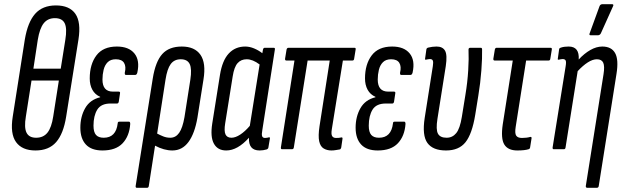

<svg xmlns="http://www.w3.org/2000/svg" viewBox="-20 -715 2991 920"><path d="M150 6Q86 6 57 -34Q28 -74 41 -156L99 -526Q113 -609 148.5 -649Q184 -689 248 -689Q313 -689 341 -649Q369 -609 356 -526L297 -156Q284 -74 249 -34Q214 6 150 6ZM140 -386H271L293 -524Q302 -579 290 -603.5Q278 -628 243 -628Q209 -628 189.5 -603.5Q170 -579 161 -524ZM153 -55Q188 -55 207.5 -79.5Q227 -104 235 -157L262 -329H131L104 -157Q95 -104 107 -79.5Q119 -55 153 -55Z M471 6Q418 6 391.5 -22.5Q365 -51 365 -103Q365 -156 388 -196.5Q411 -237 460 -249V-251Q435 -262 422.5 -285Q410 -308 410 -339Q410 -407 442 -449.5Q474 -492 540 -492Q597 -492 624 -459Q651 -426 638 -367Q635 -356 628 -356H583Q577 -356 578 -367Q585 -396 574.5 -413.5Q564 -431 535 -431Q510 -431 496 -417Q482 -403 476.5 -380.5Q471 -358 471 -334Q471 -276 521 -276H549Q557 -276 555 -267L549 -227Q547 -219 541 -219H510Q464 -219 446 -189.5Q428 -160 428 -113Q428 -82 440 -68.5Q452 -55 477 -55Q536 -55 544 -124Q544 -132 552 -132H598Q604 -132 604 -121Q600 -63 567.5 -28.5Q535 6 471 6Z M636 185Q629 185 630 176L712 -339Q725 -420 757.5 -456Q790 -492 851 -492Q913 -492 940.5 -452.5Q968 -413 955 -334L926 -151Q913 -75 883 -34.5Q853 6 806 6Q766 6 723 -17L693 176Q692 185 684 185ZM773 -333 733 -75Q746 -68 762 -61.5Q778 -55 796 -55Q822 -55 838.5 -78.5Q855 -102 864 -154L892 -333Q900 -385 889 -408Q878 -431 846 -431Q815 -431 798 -408Q781 -385 773 -333Z M1064 6Q1023 6 1005 -26.5Q987 -59 997 -123L1034 -356Q1045 -425 1076 -458.5Q1107 -492 1155 -492Q1176 -492 1197.5 -483Q1219 -474 1237 -460L1240 -477Q1242 -486 1248 -486H1292Q1299 -486 1297 -477L1237 -92Q1233 -71 1236 -62.5Q1239 -54 1250 -54Q1255 -54 1260 -55Q1265 -56 1269 -57Q1275 -58 1273 -50L1266 -8Q1265 -2 1258 1Q1241 6 1224 6Q1170 6 1173 -55Q1118 6 1064 6ZM1059 -124Q1053 -87 1060.5 -71Q1068 -55 1089 -55Q1108 -55 1131 -70Q1154 -85 1177 -112L1224 -406Q1191 -431 1162 -431Q1135 -431 1118.5 -412.5Q1102 -394 1095 -349Z M1568 6Q1547 6 1531 -3.5Q1515 -13 1509.5 -38Q1504 -63 1511 -110L1560 -425H1454L1388 -9Q1387 0 1379 0H1331Q1325 0 1326 -9L1391 -425H1352Q1345 -425 1346 -434L1353 -477Q1355 -486 1362 -486H1679Q1686 -486 1684 -477L1677 -434Q1676 -425 1669 -425H1623L1570 -96Q1566 -72 1571.5 -63Q1577 -54 1590 -54Q1598 -54 1603.5 -54.5Q1609 -55 1613 -56Q1623 -59 1621 -49L1615 -8Q1613 0 1608 1Q1601 2 1590 4Q1579 6 1568 6Z M1790 6Q1737 6 1710.5 -22.5Q1684 -51 1684 -103Q1684 -156 1707 -196.5Q1730 -237 1779 -249V-251Q1754 -262 1741.5 -285Q1729 -308 1729 -339Q1729 -407 1761 -449.5Q1793 -492 1859 -492Q1916 -492 1943 -459Q1970 -426 1957 -367Q1954 -356 1947 -356H1902Q1896 -356 1897 -367Q1904 -396 1893.5 -413.5Q1883 -431 1854 -431Q1829 -431 1815 -417Q1801 -403 1795.5 -380.5Q1790 -358 1790 -334Q1790 -276 1840 -276H1868Q1876 -276 1874 -267L1868 -227Q1866 -219 1860 -219H1829Q1783 -219 1765 -189.5Q1747 -160 1747 -113Q1747 -82 1759 -68.5Q1771 -55 1796 -55Q1855 -55 1863 -124Q1863 -132 1871 -132H1917Q1923 -132 1923 -121Q1919 -63 1886.5 -28.5Q1854 6 1790 6Z M2117 6Q2054 6 2028 -30Q2002 -66 2015 -150L2054 -398Q2057 -417 2054 -424.5Q2051 -432 2040 -432Q2036 -432 2031 -431Q2026 -430 2021 -429Q2015 -428 2017 -435L2023 -478Q2024 -485 2032 -487Q2052 -492 2072 -492Q2101 -492 2112.5 -472Q2124 -452 2116 -398L2076 -145Q2068 -94 2078.5 -74.5Q2089 -55 2120 -55Q2148 -55 2166 -77Q2184 -99 2193 -155L2210 -260Q2220 -320 2223.5 -377.5Q2227 -435 2225 -477Q2225 -486 2233 -486H2284Q2290 -486 2290 -478Q2291 -438 2286.5 -377.5Q2282 -317 2272 -257L2257 -164Q2242 -73 2210.5 -33.5Q2179 6 2117 6Z M2459 6Q2414 6 2396.5 -22.5Q2379 -51 2389 -119L2437 -425H2350Q2343 -425 2344 -434L2351 -477Q2353 -486 2359 -486H2618Q2626 -486 2624 -477L2617 -434Q2616 -425 2609 -425H2501L2451 -107Q2446 -76 2453.5 -65Q2461 -54 2481 -54Q2504 -54 2521 -59Q2528 -60 2527 -52L2520 -8Q2519 -2 2513 0Q2494 6 2459 6Z M2633 0Q2627 0 2628 -9L2690 -395Q2694 -418 2690.5 -425Q2687 -432 2676 -432Q2672 -432 2667 -431Q2662 -430 2657 -429Q2651 -428 2653 -435L2659 -478Q2660 -483 2662 -484.5Q2664 -486 2668 -487Q2677 -490 2686.5 -491Q2696 -492 2705 -492Q2757 -492 2753 -430Q2780 -459 2809 -475.5Q2838 -492 2866 -492Q2910 -492 2927.5 -460.5Q2945 -429 2934 -361L2849 176Q2848 185 2839 185H2795Q2786 185 2787 176L2872 -360Q2878 -398 2870.5 -414.5Q2863 -431 2840 -431Q2820 -431 2796.5 -416Q2773 -401 2748 -374L2690 -9Q2689 0 2682 0ZM2810 -546Q2801 -546 2806 -557L2853 -686Q2857 -695 2867 -695H2912Q2923 -695 2917 -684L2859 -555Q2854 -546 2845 -546Z"/></svg>

Font: Sofia Sans Extra Condensed
Style: Italic
Weight: 400
Italic angle: -9°
Designer: Botio Nikoltchev, Ani Petrova
Foundry: lettersoup
Version: Version 4.101; ttfautohint (v1.8.4.7-5d5b)